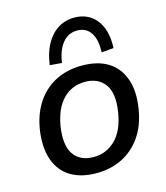

<svg xmlns="http://www.w3.org/2000/svg" viewBox="-112 -834 806 930"><g transform="rotate(-15 290.5 -369.0)"><path d="M258 9Q180 9 128 -23Q76 -55 54.5 -117Q33 -179 46 -266Q59 -346 97.5 -401.5Q136 -457 193.5 -485Q251 -513 322 -513Q402 -513 453.5 -480.5Q505 -448 526.5 -386.5Q548 -325 534 -239Q521 -158 482.5 -103Q444 -48 386.5 -19.5Q329 9 258 9ZM265 -70Q328 -70 374 -115Q420 -160 434 -249Q449 -342 415.5 -387.5Q382 -433 316 -433Q251 -433 206.5 -388Q162 -343 147 -256Q133 -162 165 -116Q197 -70 265 -70ZM233 -550 173 -555Q181 -615 204.5 -658Q228 -701 264.5 -724Q301 -747 347 -747Q394 -747 428 -723.5Q462 -700 479 -657Q496 -614 493 -555L432 -550Q435 -613 412 -648Q389 -683 344 -683Q300 -683 271 -648Q242 -613 233 -550Z"/></g></svg>

Font: Mulish ExtraLight SemiBold
Style: Italic
Weight: 600
Italic angle: -9°
Version: Version 3.603